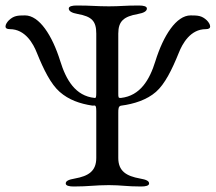

<svg xmlns="http://www.w3.org/2000/svg" viewBox="-20 -673 785 698"><path d="M410 -99V-263C410 -276 410 -288 421 -289C467 -295 514 -310 547 -339C579 -367 605 -419 630 -481C643 -514 672 -567 728 -567C740 -567 744 -571 744 -577C744 -584 738 -593 732 -599C714 -616 700 -617 673 -617C621 -617 574 -544 545 -451C524 -383 490 -325 420 -317C410 -316 410 -319 410 -334V-551C410 -597 431 -613 481 -622C504 -626 514 -633 514 -642C514 -650 502 -653 485 -653C431 -653 419 -650 376 -650C330 -650 313 -653 259 -653C242 -653 230 -650 230 -642C230 -633 240 -626 263 -622C313 -613 330 -597 330 -551V-336C330 -321 329 -316 324 -317C254 -324 220 -383 199 -451C170 -544 123 -617 71 -617C44 -617 30 -616 12 -599C6 -593 0 -584 0 -577C0 -571 4 -567 16 -567C72 -567 101 -514 114 -481C139 -419 165 -367 197 -339C230 -310 270 -296 316 -289C324 -288 330 -296 330 -269V-99C330 -51 302 -33 252 -24C229 -20 219 -15 219 -6C219 2 231 5 248 5C302 5 326 0 376 0C422 0 439 5 493 5C510 5 522 2 522 -6C522 -15 512 -20 489 -24C439 -33 410 -51 410 -99Z"/></svg>

Font: EB Garamond SC 08
Style: Regular
Weight: 400
Version: Version 0.016